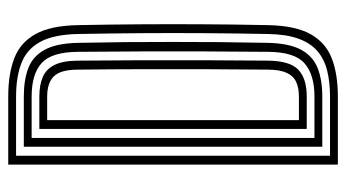

<svg xmlns="http://www.w3.org/2000/svg" viewBox="-207 -633 840 466"><g transform="rotate(-90 213.0 -400.0)"><path d="M46.5 0V-800H211.8Q267.2 -800 305.4 -785Q343.5 -770 363.6 -733.2Q383.8 -696.5 385 -631Q386.5 -555 387 -481.8Q387.5 -408.5 387.1 -332Q386.8 -255.5 385 -169.5Q383.8 -104 363.5 -67Q343.2 -30 305 -15Q266.8 0 211.5 0ZM68 -19H211.5Q247.2 -19 275.2 -26.1Q303.2 -33.2 322.6 -50.2Q342 -67.2 352.4 -96.5Q362.8 -125.8 363.5 -170Q365 -249.5 365.5 -324.1Q366 -398.8 365.5 -474.1Q365 -549.5 363.5 -630.8Q362.2 -690.2 344.1 -722.9Q326 -755.5 292.4 -768.2Q258.8 -781 211.8 -781H68ZM89.8 -37.8V-762.2H211.8Q252.8 -762.2 281.4 -751Q310 -739.8 325.5 -711Q341 -682.2 342 -630.2Q343.2 -570.8 343.8 -514.1Q344.2 -457.5 344.2 -401.5Q344.2 -345.5 343.8 -288.4Q343.2 -231.2 342 -170.5Q341 -118.8 325.6 -89.9Q310.2 -61 281.6 -49.4Q253 -37.8 211.5 -37.8ZM111.2 -56.8H211.5Q264.8 -56.8 292.2 -80.8Q319.8 -104.8 320.2 -169.5Q321 -250.8 321.2 -324.9Q321.5 -399 321.2 -473.8Q321 -548.5 320.2 -631Q319.8 -694.5 293 -718.9Q266.2 -743.2 211.8 -743.2H111.2ZM133 -75.5V-724.5H211.8Q239.2 -724.5 258.6 -716.4Q278 -708.2 288.2 -688Q298.5 -667.8 298.8 -631Q299.5 -551 299.8 -476.6Q300 -402.2 299.8 -327.1Q299.5 -252 298.8 -169.5Q298.2 -116 276.6 -95.8Q255 -75.5 211.5 -75.5ZM154.5 -94.5H211.5Q233.2 -94.5 247.6 -101.4Q262 -108.2 269.4 -124.6Q276.8 -141 277 -169.5Q277.8 -244 278 -316.9Q278.2 -389.8 278.1 -466.9Q278 -544 277 -631Q276.8 -673 260.8 -689.2Q244.8 -705.5 211.8 -705.5H154.5Z"/></g></svg>

Font: Big Shoulders Inline Display Thin
Style: Bold
Weight: 700
Version: Version 2.002